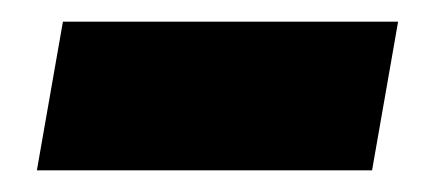

<svg xmlns="http://www.w3.org/2000/svg" viewBox="-20 -361 398 177"><path d="M347 -341H38L14 -204H323Z"/></svg>

Font: Geom Bold
Style: Bold Italic
Weight: 700
Italic angle: -10°
Version: Version 1.102